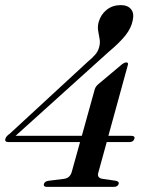

<svg xmlns="http://www.w3.org/2000/svg" viewBox="-21 -732 581 752"><path d="M350 -382Q353.5 -394 365.5 -403.5L456 -479.5Q466.5 -487.5 474 -487.5Q483 -487.5 479.5 -476.5L403.5 -200H493Q508.5 -200 505.5 -188.5Q501.5 -175.5 485.5 -175.5H397L364 -55.5Q358 -35 380.5 -31.5L432.5 -24Q446.5 -21 444 -12Q440.5 0 424 0H164Q148 0 151 -11.5Q154 -22 169.5 -24L229.5 -31.5Q252.5 -34.5 259.5 -57L292.5 -175.5H13Q-4.5 -175.5 0.5 -189.5Q3 -198.5 17.5 -208.5L322.5 -490Q339.5 -504 351.2 -517.2Q363 -530.5 367 -546.5Q372 -563 369.2 -578.8Q366.5 -594.5 363.5 -611Q360.5 -627.5 365.5 -646Q374 -675.5 397 -693.8Q420 -712 452 -712Q479 -712 492 -696.2Q505 -680.5 499 -653Q493.5 -623 471 -594.2Q448.5 -565.5 402 -526.5L40 -200H299.5Z"/></svg>

Font: Fraunces 72pt S000
Style: Italic
Weight: 400
Italic angle: -16°
Version: Version 1.000; ttfautohint (v1.8.3)